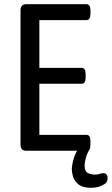

<svg xmlns="http://www.w3.org/2000/svg" viewBox="-20 -720 534 917"><path d="M105 0Q78 0 78 -30V-670Q78 -700 105 -700H393Q412 -700 412 -670V-654Q412 -624 393 -624H168V-396H370Q389 -396 389 -366V-350Q389 -320 370 -320H168V-76H393Q412 -76 412 -46V-30Q412 0 393 0ZM415 177Q374 177 354 160Q334 143 328.5 122.5Q323 102 323 89Q323 69 332.5 36Q342 3 367 -26L410 -10Q396 12 390 34Q384 56 384 71Q384 100 401 107Q418 114 434 114Q444 114 455.5 110.5Q467 107 474 107Q484 107 489 113.5Q494 120 494 131Q494 149 481 158Q453 177 415 177Z"/></svg>

Font: Asap Condensed VF Beta
Style: Regular
Weight: 400
Designer: Pablo Cosgaya
Foundry: Omnibus-Type
Version: Version 1.008